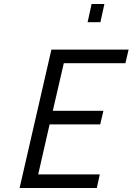

<svg xmlns="http://www.w3.org/2000/svg" viewBox="-20 -940 663 960"><path d="M438 -920H502L482 -829H418ZM237 -692H623L607 -624H299L244 -386H497L481 -318H228L171 -68H479L464 0H78Z"/></svg>

Font: Cairo
Style: Italic
Weight: 400
Italic angle: -13°
Designer: Mohamed Gaber, Accademia di Belle Arti di Urbino and others
Foundry: Kief Type Foundry, Accademia di Belle Arti di Urbino and others
Version: Version 3.011